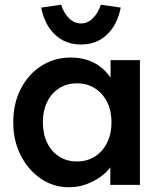

<svg xmlns="http://www.w3.org/2000/svg" viewBox="-20 -781 682 811"><path d="M36 -265Q36 -344 68 -406Q100 -468 155 -503Q210 -538 279 -538Q319 -538 352 -526.5Q385 -515 410 -494Q435 -473 451.5 -446Q468 -419 474 -388L447 -395V-527H571V0H446V-126L475 -131Q468 -104 449.5 -78.5Q431 -53 403.5 -33.5Q376 -14 342.5 -2Q309 10 271 10Q206 10 153 -26Q100 -62 68 -124Q36 -186 36 -265ZM451 -265Q451 -313 432.5 -350Q414 -387 381 -408Q348 -429 305 -429Q262 -429 229.5 -408Q197 -387 179 -350Q161 -313 161 -265Q161 -216 179 -178.5Q197 -141 229.5 -120Q262 -99 305 -99Q348 -99 381 -120Q414 -141 432.5 -178.5Q451 -216 451 -265ZM154 -749 238 -761Q250 -725 272 -703.5Q294 -682 322 -682Q350 -682 372 -703.5Q394 -725 406 -761L490 -749Q476 -677 432 -635Q388 -593 322 -593Q256 -593 212 -635Q168 -677 154 -749Z"/></svg>

Font: Mach Medium
Style: Regular
Weight: 500
Version: Version 1.002